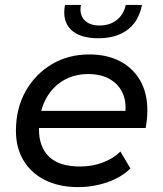

<svg xmlns="http://www.w3.org/2000/svg" viewBox="-20 -757 663 783"><path d="M299 6Q221 6 164 -22.5Q107 -51 76 -102.5Q45 -154 45 -224Q45 -314 84 -384Q123 -454 190.5 -494.5Q258 -535 344 -535Q416 -535 469 -507.5Q522 -480 551.5 -429Q581 -378 581 -306Q581 -288 579 -269.5Q577 -251 574 -235H115L127 -305H528L489 -281Q498 -337 481 -375.5Q464 -414 427.5 -434.5Q391 -455 340 -455Q280 -455 234.5 -426.5Q189 -398 164 -347.5Q139 -297 139 -229Q139 -157 180.5 -117.5Q222 -78 307 -78Q357 -78 400 -94.5Q443 -111 471 -139L512 -70Q474 -33 417 -13.5Q360 6 299 6ZM381 -601Q305 -601 269 -636.5Q233 -672 245 -737H310Q303 -698 324 -675.5Q345 -653 386 -653Q427 -653 455.5 -675Q484 -697 493 -737H559Q546 -670 500 -635.5Q454 -601 381 -601Z"/></svg>

Font: MOST Montserrat Medium
Style: Italic
Weight: 500
Italic angle: -11.3°
Designer: Julieta Ulanovsky
Foundry: Julieta Ulanovsky
Version: Version 8.000;March 11, 2024;FontCreator 15.0.0.2926 64-bit